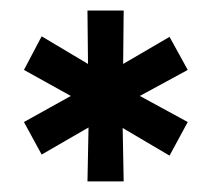

<svg xmlns="http://www.w3.org/2000/svg" viewBox="-20 -740 396 360"><path d="M144 -720.2H211.9L210.9 -620.1L297.9 -670.9L332 -608.9L242.2 -560.1L332 -511.2L297.9 -448.2L210 -500L211.9 -399.9H144L146 -501L58.1 -450.2L24.9 -511.2L112.8 -560.1L24.9 -608.9L58.1 -671.9L145 -620.1Z"/></svg>

Font: Montserrat-Arabic Medium
Style: Regular
Weight: 500
Designer: Mohamed Gaber
Foundry: Kief Type Foundry
Version: Version 5.008;PS 005.008;hotconv 1.0.88;makeotf.lib2.5.64775